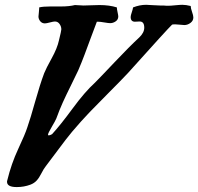

<svg xmlns="http://www.w3.org/2000/svg" viewBox="-20 -757 812 787"><path d="M772.5 -685.5Q772.5 -671.9 760.7 -663.1Q749 -654.3 735.4 -654.3Q729.5 -654.3 717.3 -655.8Q705.1 -657.2 698.2 -657.2Q689.5 -657.2 685.5 -656.2Q667 -638.7 503.9 -457Q472.7 -423.8 428.2 -379.4Q383.8 -335 348.1 -297.9Q312.5 -260.7 275.4 -216.8Q251 -187.5 218.3 -143.1Q185.5 -98.6 168 -76.2Q159.2 -65.4 149.9 -46.9Q140.6 -28.3 130.4 -17.1Q120.1 -5.9 104.5 0Q78.1 9.8 48.8 9.8Q8.8 9.8 8.8 -11.7Q8.8 -15.6 9.8 -17.6Q26.4 -85.9 54.7 -146.5Q83 -207 91.8 -234.4Q104.5 -270.5 124 -340.3Q143.6 -410.2 161.1 -457Q168.9 -476.6 191.9 -518.1Q214.8 -559.6 221.7 -591.8Q231.4 -630.9 231.4 -636.7Q231.4 -648.4 224.1 -658.7Q216.8 -668.9 205.1 -668.9Q199.2 -668.9 184.6 -665Q169.9 -661.1 164.1 -661.1Q152.3 -661.1 145 -669.9Q137.7 -678.7 137.7 -689.5Q137.7 -694.3 139.2 -705.1Q140.6 -715.8 140.6 -721.7V-726.6Q156.2 -730.5 186.5 -730.5H230.5Q263.7 -730.5 287.1 -736.3Q312.5 -734.4 322.3 -734.4Q334 -734.4 355.5 -735.4Q377 -736.3 387.7 -736.3Q428.7 -736.3 459 -726.6Q459 -719.7 461.9 -707Q464.8 -694.3 464.8 -689.5Q464.8 -676.8 454.1 -669.4Q443.4 -662.1 431.6 -662.1Q424.8 -662.1 407.7 -665Q390.6 -668 381.8 -668H377Q366.2 -639.6 352.1 -601.6Q337.9 -563.5 326.7 -533.2Q315.4 -502.9 300.8 -468.8Q288.1 -441.4 269.5 -404.3Q251 -367.2 237.3 -336.9Q223.6 -306.6 210.9 -271.5Q208 -263.7 192.4 -237.3Q176.8 -210.9 176.8 -205.1Q176.8 -202.1 179.7 -202.1Q184.6 -202.1 193.4 -207Q227.5 -244.1 277.8 -312.5Q328.1 -380.9 369.1 -418Q387.7 -436.5 449.7 -502Q511.7 -567.4 550.8 -603.5Q571.3 -623 571.3 -643.6Q571.3 -668.9 552.7 -668.9Q548.8 -668.9 543 -668.5Q537.1 -668 533.2 -668Q515.6 -668 515.6 -687.5Q515.6 -693.4 520 -706.1Q524.4 -718.8 525.4 -726.6Q552.7 -737.3 579.1 -737.3Q587.9 -737.3 606.9 -735.8Q626 -734.4 636.7 -734.4H650.4Q657.2 -733.4 669.9 -733.4Q679.7 -733.4 698.7 -735.4Q717.8 -737.3 727.5 -737.3Q742.2 -737.3 761.7 -732.4Q761.7 -723.6 767.1 -708.5Q772.5 -693.4 772.5 -685.5Z"/></svg>

Font: Essays1743
Style: Italic
Weight: 500
Italic angle: -10°
Designer: Based on the typeface in a 1743 English translation of the essays of Montaigne.  PostScript/TrueType font designed by Jo
Version: Version 002.100